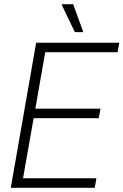

<svg xmlns="http://www.w3.org/2000/svg" viewBox="-20 -888 584 908"><path d="M31 0 151 -686H544L536 -641H194L147 -374H455L447 -329H139L89 -45H436L428 0ZM334 -736 272 -865 273 -868H326L374 -736Z"/></svg>

Font: Archivo Condensed Thin
Style: Italic
Weight: 250
Width: 3
Italic angle: -10°
Designer: Hector Gatti
Foundry: Omnibus-Type
Version: Version 2.001